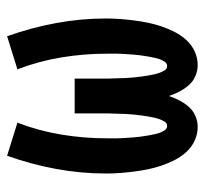

<svg xmlns="http://www.w3.org/2000/svg" viewBox="-38 -530 576 540"><g transform="rotate(-90 250.0 -260.0)"><path d="M163 8Q143 8 124.5 -0.5Q106 -9 92.5 -24Q79 -39 70 -56.5Q61 -74 54.5 -93Q48 -112 44 -131.5Q40 -151 37.5 -170.5Q35 -190 33.5 -210Q32 -230 32 -250Q32 -321 45 -391Q58 -461 82 -528L175 -499Q152 -439 141.5 -375.5Q131 -312 131 -248Q131 -241 131 -233.5Q131 -226 131 -218.5Q131 -211 131.5 -203.5Q132 -196 132.5 -188.5Q133 -181 133.5 -173.5Q134 -166 135 -158.5Q136 -151 137 -143.5Q138 -136 139.5 -128.5Q141 -121 142.5 -113.5Q144 -106 146.5 -99Q149 -92 153.5 -85Q158 -78 166 -78Q174 -78 178.5 -86Q183 -94 185.5 -101.5Q188 -109 189.5 -116.5Q191 -124 192.5 -132Q194 -140 195 -148Q196 -156 197 -164Q198 -172 198.5 -180Q199 -188 199.5 -196Q200 -204 200 -212Q200 -220 200.5 -228Q201 -236 201 -244Q201 -252 201 -260V-338H299V-260Q299 -252 299 -244Q299 -236 299.5 -228Q300 -220 300 -212Q300 -204 300.5 -196Q301 -188 301.5 -180Q302 -172 303 -164Q304 -156 305 -148Q306 -140 307.5 -132Q309 -124 310.5 -116.5Q312 -109 314.5 -101.5Q317 -94 321.5 -86Q326 -78 334 -78Q342 -78 346.5 -85Q351 -92 353.5 -99Q356 -106 357.5 -113.5Q359 -121 360.5 -128.5Q362 -136 363 -143.5Q364 -151 365 -158.5Q366 -166 366.5 -173.5Q367 -181 367.5 -188.5Q368 -196 368.5 -203.5Q369 -211 369 -218.5Q369 -226 369 -233.5Q369 -241 369 -248Q369 -312 358.5 -375.5Q348 -439 325 -499L418 -528Q442 -461 455 -391Q468 -321 468 -250Q468 -230 466.5 -210Q465 -190 462.5 -170.5Q460 -151 456 -131.5Q452 -112 445.5 -93Q439 -74 430 -56.5Q421 -39 407.5 -24Q394 -9 375.5 -0.5Q357 8 337 8Q321 8 306 1.5Q291 -5 280.5 -17Q270 -29 262.5 -43.5Q255 -58 250 -73Q245 -58 237.5 -43.5Q230 -29 219.5 -17Q209 -5 194 1.5Q179 8 163 8Z"/></g></svg>

Font: Iosevka Curly Semibold
Style: Regular
Weight: 600
Monospace: yes
Designer: Belleve Invis
Foundry: Belleve Invis
Version: Version 22.1.2; ttfautohint (v1.8.4)